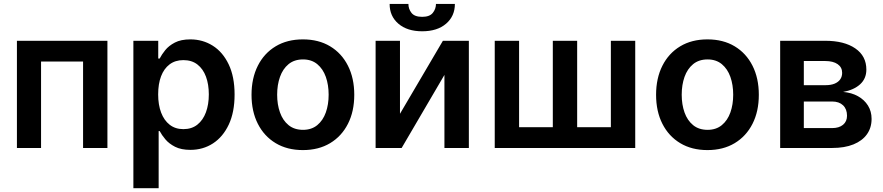

<svg xmlns="http://www.w3.org/2000/svg" viewBox="-20 -753 4495 977"><path d="M66.1 0V-545.5H526.6V0H402.7V-440H188.9V0Z M658.7 204.5V-545.5H785.2V-455.3H792.6Q802.6 -475.1 820.7 -497.7Q838.8 -520.2 869.7 -536.4Q900.6 -552.6 948.5 -552.6Q1011.7 -552.6 1062.7 -520.4Q1113.6 -488.3 1143.6 -425.6Q1173.7 -362.9 1173.7 -272Q1173.7 -182.2 1144.2 -119.3Q1114.7 -56.5 1063.9 -23.4Q1013.1 9.6 948.9 9.6Q902 9.6 871.1 -6Q840.2 -21.7 821.6 -43.9Q802.9 -66.1 792.6 -85.9H787.3V204.5ZM784.8 -272.7Q784.8 -219.8 799.9 -180Q815 -140.3 843.6 -118.1Q872.2 -95.9 913 -95.9Q955.6 -95.9 984.4 -118.8Q1013.1 -141.7 1027.9 -181.6Q1042.6 -221.6 1042.6 -272.7Q1042.6 -323.5 1028.1 -362.9Q1013.5 -402.3 984.7 -424.7Q956 -447.1 913 -447.1Q871.8 -447.1 843 -425.4Q814.3 -403.8 799.5 -364.7Q784.8 -325.6 784.8 -272.7Z M1521.3 10.7Q1441.4 10.7 1382.8 -24.5Q1324.2 -59.7 1292.1 -122.9Q1259.9 -186.1 1259.9 -270.6Q1259.9 -355.1 1292.1 -418.7Q1324.2 -482.2 1382.8 -517.4Q1441.4 -552.6 1521.3 -552.6Q1601.2 -552.6 1659.8 -517.4Q1718.4 -482.2 1750.5 -418.7Q1782.7 -355.1 1782.7 -270.6Q1782.7 -186.1 1750.5 -122.9Q1718.4 -59.7 1659.8 -24.5Q1601.2 10.7 1521.3 10.7ZM1522 -92.3Q1565.3 -92.3 1594.5 -116.3Q1623.6 -140.3 1638 -180.8Q1652.3 -221.2 1652.3 -271Q1652.3 -321 1638 -361.7Q1623.6 -402.3 1594.5 -426.5Q1565.3 -450.6 1522 -450.6Q1477.6 -450.6 1448.3 -426.5Q1419 -402.3 1404.7 -361.7Q1390.3 -321 1390.3 -271Q1390.3 -221.2 1404.7 -180.8Q1419 -140.3 1448.3 -116.3Q1477.6 -92.3 1522 -92.3Z M2015.3 -174 2233.7 -545.5H2365.8V0H2241.5V-371.8L2023.8 0H1891.3V-545.5H2015.3ZM2198.5 -733H2294.7Q2294.7 -670.8 2249.8 -632.3Q2204.9 -593.8 2128.2 -593.8Q2052.2 -593.8 2007.3 -632.3Q1962.4 -670.8 1962.7 -733H2058.2Q2058.2 -707.4 2074 -687.3Q2089.8 -667.3 2128.2 -667.3Q2165.8 -667.3 2182 -687.1Q2198.2 -707 2198.5 -733Z M2497.5 -545.5H2621.4V-105.8H2793V-545.5H2916.9V-105.8H3088.4V-545.5H3212.4V0H2497.5Z M3579.9 10.7Q3500 10.7 3441.4 -24.5Q3382.8 -59.7 3350.7 -122.9Q3318.5 -186.1 3318.5 -270.6Q3318.5 -355.1 3350.7 -418.7Q3382.8 -482.2 3441.4 -517.4Q3500 -552.6 3579.9 -552.6Q3659.8 -552.6 3718.4 -517.4Q3777 -482.2 3809.1 -418.7Q3841.3 -355.1 3841.3 -270.6Q3841.3 -186.1 3809.1 -122.9Q3777 -59.7 3718.4 -24.5Q3659.8 10.7 3579.9 10.7ZM3580.6 -92.3Q3623.9 -92.3 3653.1 -116.3Q3682.2 -140.3 3696.6 -180.8Q3710.9 -221.2 3710.9 -271Q3710.9 -321 3696.6 -361.7Q3682.2 -402.3 3653.1 -426.5Q3623.9 -450.6 3580.6 -450.6Q3536.2 -450.6 3506.9 -426.5Q3477.6 -402.3 3463.2 -361.7Q3448.9 -321 3448.9 -271Q3448.9 -221.2 3463.2 -180.8Q3477.6 -140.3 3506.9 -116.3Q3536.2 -92.3 3580.6 -92.3Z M3949.9 0V-545.5H4179Q4275.9 -545.5 4332.2 -506.7Q4388.5 -468 4388.5 -398.8Q4388.5 -353 4356.7 -324Q4324.9 -295.1 4270.2 -285.2Q4313.2 -281.6 4345.7 -263.5Q4378.2 -245.4 4396.7 -215.9Q4415.1 -186.4 4415.1 -148.1Q4415.1 -103 4391.5 -69.8Q4367.9 -36.6 4323 -18.3Q4278.1 0 4214.1 0ZM4070.3 -101.2H4214.1Q4249.6 -101.2 4269.9 -118.1Q4290.1 -134.9 4290.1 -164.1Q4290.1 -197.8 4269.9 -217.2Q4249.6 -236.5 4214.1 -236.5H4070.3ZM4070.3 -319.6H4181.5Q4207.7 -319.6 4226.6 -327.2Q4245.4 -334.9 4255.3 -348.9Q4265.3 -362.9 4265.3 -382.5Q4265.3 -410.5 4242.4 -426.5Q4219.5 -442.5 4179 -442.5H4070.3Z"/></svg>

Font: InterMG SemiBold
Style: Regular
Weight: 600
Designer: Rasmus Andersson
Foundry: rsms
Version: Version 3.019;December 26, 2023;FontCreator 15.0.0.2955 64-b